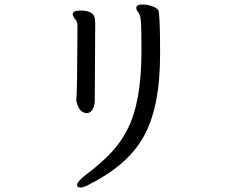

<svg xmlns="http://www.w3.org/2000/svg" viewBox="-20 -752 1040 855"><path d="M369 -248Q386 -251 394 -268Q402 -285 402 -302L404 -651Q404 -685 386 -695Q368 -705 340 -705Q304 -705 304 -689Q304 -679 314.5 -667.5Q325 -656 325 -639Q324 -344 320 -308V-303Q331 -248 369 -248ZM340 83Q353 83 382 67Q548 -18 617 -139Q693 -269 693 -513Q693 -689 685 -706Q679 -717 657 -724.5Q635 -732 615 -732Q587 -732 587 -717Q587 -707 596.5 -696Q606 -685 608 -648.5Q610 -612 610 -525Q610 -296 547 -175Q516 -114 469 -66Q422 -18 359 29Q323 58 323 72Q323 83 340 83Z"/></svg>

Font: LXGW WenKai TC
Style: Bold
Weight: 700
Designer: LXGW / Fontworks Inc.
Foundry: LXGW / Fontworks Inc.
Version: Version 1.330;April 28, 2024